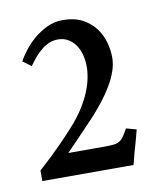

<svg xmlns="http://www.w3.org/2000/svg" viewBox="-53 -747 385 462"><g transform="rotate(-10 139.0 -516.5)"><path d="M17.1 -622.1Q22.9 -632.8 33.4 -646.7Q43.9 -660.6 58.3 -673.1Q72.8 -685.5 90.8 -694.3Q108.9 -703.1 129.9 -703.1Q157.7 -703.1 177 -693.1Q196.3 -683.1 208.5 -667.2Q220.7 -651.4 226.3 -632.1Q231.9 -612.8 231.9 -593.8Q231.9 -577.6 226.1 -560.8Q220.2 -543.9 210.4 -527.3Q200.7 -510.7 188.2 -494.6Q175.8 -478.5 162.6 -463.9Q157.7 -458.5 147.7 -448Q137.7 -437.5 126.7 -426Q115.7 -414.6 105.2 -403.6Q94.7 -392.6 87.9 -385.7H176.8Q190.9 -385.7 199.2 -386.7Q207.5 -387.7 213.4 -391.4Q219.2 -395 223.9 -401.9Q228.5 -408.7 234.9 -419.9L259.8 -413.1Q257.3 -403.8 255.1 -395.3Q252.9 -386.7 250.5 -378.4Q249 -373.5 247.8 -368.9Q246.6 -364.3 245.1 -359.9L240.7 -342.3Q239.7 -338.4 239 -335.4Q238.3 -332.5 237.3 -330.1H14.6V-356Q15.6 -356.9 23.2 -363.8Q30.8 -370.6 43 -382.1Q55.2 -393.6 70.6 -409.2Q85.9 -424.8 102.5 -442.9Q122.1 -464.4 134.8 -484.4Q147.5 -504.4 154.8 -522.5Q162.1 -540.5 165 -556.4Q168 -572.3 167.5 -585Q167.5 -599.1 163.8 -612.5Q160.2 -626 153.1 -636.2Q146 -646.5 135.3 -652.8Q124.5 -659.2 110.4 -659.2Q99.1 -659.2 89.1 -655Q79.1 -650.9 70.1 -643.6Q61 -636.2 53 -626.7Q44.9 -617.2 37.6 -606.9Z"/></g></svg>

Font: VarendraSemibold
Style: Regular
Weight: 600
Designer: Jacob Thomas
Foundry: Bangla Type Foundry
Version: Version 1.008